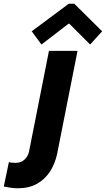

<svg xmlns="http://www.w3.org/2000/svg" viewBox="-140 -800 571 1037"><path d="M-42.5 216.8Q-63 216.8 -82.8 213.9Q-102.5 210.9 -119.6 207.5L-91.8 75.2Q-85 78.1 -73.2 78.9Q-61.5 79.6 -55.7 79.6Q-25.9 79.6 -7.1 61.5Q11.7 43.5 16.6 19.5L124.5 -525.4H278.8L169.4 26.9Q158.2 83 130.6 125.7Q103 168.5 59.8 192.6Q16.6 216.8 -42.5 216.8ZM84 -559.6 31.2 -630.9 231.4 -779.8H261.2L411.6 -630.9L346.7 -559.6L234.4 -671.9H230Z"/></svg>

Font: Reddit Sans ExtraBold
Style: Italic
Weight: 800
Italic angle: -11.25°
Designer: Stephen Hutchings
Version: Version 1.013